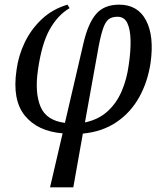

<svg xmlns="http://www.w3.org/2000/svg" viewBox="-20 -566 704 825"><path d="M195 239 249 7Q141 -2 86.5 -69.5Q32 -137 51 -265Q59 -327 86.5 -384Q114 -441 160 -484Q206 -527 270 -546L279 -531Q228 -501 193.5 -439.5Q159 -378 143 -265Q129 -168 154 -108Q179 -48 259 -38L339 -382Q359 -467 393.5 -506.5Q428 -546 492 -546Q572 -546 607.5 -478.5Q643 -411 627 -296Q615 -215 578.5 -149Q542 -83 481 -41.5Q420 0 336 8L295 239ZM404 -367 345 -40Q403 -52 442 -87.5Q481 -123 503 -174.5Q525 -226 533 -286Q542 -345 541 -392.5Q540 -440 527 -467Q514 -494 485 -494Q462 -494 448 -484Q434 -474 424 -446.5Q414 -419 404 -367Z"/></svg>

Font: Noto Serif SemiCondensed
Style: Italic
Weight: 400
Width: 4
Italic angle: -12°
Designer: Monotype Design Team
Foundry: Monotype Imaging Inc.
Version: Version 2.013